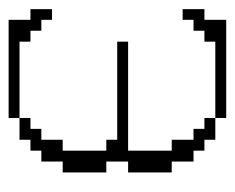

<svg xmlns="http://www.w3.org/2000/svg" viewBox="-68 -362 527 430"><g transform="rotate(90 195.0 -146.5)"><path d="M23.9 97.2V48.3H0V0H23.9V23.9H48.3V48.3H72.8V72.8H243.7V97.2ZM243.7 72.8V48.3H268.1V23.9H292.5V-23.9H316.9V-121.6H292.5V-146H72.8V-170.4H316.9V-268.1H292.5V-316.9H268.1V-341.3H243.7V-365.7H292.5V-341.3H316.9V-316.9H341.3V-268.1H365.7V-170.4H341.3V-121.6H365.7V-23.9H341.3V23.9H316.9V48.3H292.5V72.8ZM0 -292.5V-341.3H23.9V-390.1H243.7V-365.7H72.8V-341.3H48.3V-316.9H23.9V-292.5Z"/></g></svg>

Font: FS Mondwest Regular
Style: Regular
Weight: 400
Designer: NZWStudios2024
Foundry: https://fontstruct.com
Version: Version 1.0